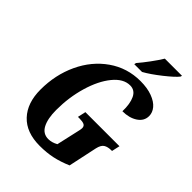

<svg xmlns="http://www.w3.org/2000/svg" viewBox="-261 -1062 1203 1203"><g transform="rotate(45 340.5 -460.5)"><path d="M66 -243Q66 -374 117.5 -484Q169 -594 262 -659Q355 -724 472 -724Q533 -724 577 -707.5Q621 -691 643 -664.5Q665 -638 665 -607Q665 -563 625 -536.5Q585 -510 525 -510Q527 -577 507.5 -618Q488 -659 445 -659Q386 -659 335.5 -597Q285 -535 255.5 -434.5Q226 -334 226 -223Q226 -146 249 -102Q272 -58 320 -58Q351 -58 383 -76L415 -218Q422 -246 422 -256Q422 -275 408 -281.5Q394 -288 366 -288H353L365 -342H667L655 -288H651Q618 -288 599 -276Q580 -264 572 -228L531 -36Q475 -12 424 -1Q373 10 312 10Q193 10 129.5 -57.5Q66 -125 66 -243ZM372 -784Q398 -814 429 -856Q460 -898 480 -931H632L629 -921Q609 -895 547 -846Q485 -797 438 -771H369Z"/></g></svg>

Font: Noto Serif CondExtraBold
Style: Italic
Weight: 800
Width: 3
Italic angle: -12°
Designer: Monotype Design Team
Foundry: Monotype Imaging Inc.
Version: Version 1.001